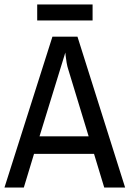

<svg xmlns="http://www.w3.org/2000/svg" viewBox="-21 -846 584 866"><path d="M146.8 -753.7V-825.8H396.6V-753.7ZM449.2 0 403.1 -152H132.5L86.4 0H-0.9L215.5 -680.7H328.4L543.4 0ZM273.7 -609 157.3 -231.1H378.8L286.3 -534.8Q282.8 -544.7 279.5 -563.2Q276.3 -581.7 275 -595.1Z"/></svg>

Font: Puralecka Narrow
Style: Regular
Weight: 400
Designer: Hector Gatti, Marcela Romero, Pablo Cosgaya and Nicolas Silva
Version: Version 1.004;PS 001.004;hotconv 1.0.70;makeotf.lib2.5.58329